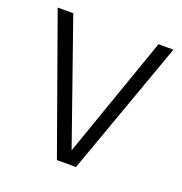

<svg xmlns="http://www.w3.org/2000/svg" viewBox="-104 -633 686 724"><g transform="rotate(20 239.0 -271.0)"><path d="M201 0 7 -541.5H69.5L240.5 -53.5L411.5 -541.5H471.5L277.5 0Z"/></g></svg>

Font: Encode Sans SmCnd Lt
Style: Regular
Weight: 300
Width: 4
Designer: Multiple Designers
Foundry: Impallari Type
Version: Version 3.002; ttfautohint (v1.8.3) -l 8 -r 50 -G 200 -x 14 